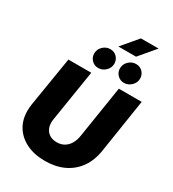

<svg xmlns="http://www.w3.org/2000/svg" viewBox="-255 -1226 1237 1375"><g transform="rotate(30 364.0 -539.0)"><path d="M339 13Q251 13 186.5 -18Q122 -49 86.5 -105Q51 -161 51 -236Q51 -250 52 -263Q53 -276 55 -289L122 -700H311L243 -274Q242 -267 241.5 -260.5Q241 -254 241 -248Q241 -218 253.5 -194.5Q266 -171 289 -158Q312 -145 345 -145Q379 -145 405 -160Q431 -175 448 -203Q465 -231 471 -269L539 -700H728L660 -262Q647 -172 603.5 -111Q560 -50 492.5 -18.5Q425 13 339 13ZM549 -754Q517 -754 495 -776.5Q473 -799 473 -830Q473 -865 498.5 -890Q524 -915 559 -915Q592 -915 613.5 -892.5Q635 -870 635 -838Q635 -804 609 -779Q583 -754 549 -754ZM336 -754Q304 -754 282 -776.5Q260 -799 260 -830Q260 -865 285.5 -890Q311 -915 346 -915Q379 -915 400.5 -892.5Q422 -870 422 -838Q422 -804 396 -779Q370 -754 336 -754ZM385 -960 496 -1091H642L531 -960Z"/></g></svg>

Font: MuseoModerno Thin ExtraBold
Style: Italic
Weight: 800
Italic angle: -9°
Version: Version 1.003